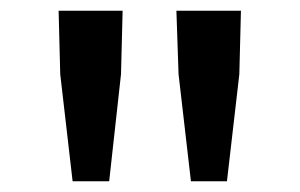

<svg xmlns="http://www.w3.org/2000/svg" viewBox="-20 -795 558 357"><path d="M115 -458 92 -657 89 -775H208L205 -657L183 -458ZM335 -458 312 -657 308 -775H428L425 -657L402 -458Z"/></svg>

Font: Noto Sans SC Medium
Style: Regular
Weight: 500
Designer: Ryoko NISHIZUKA  (kana, bopomofo & ideographs); Paul D. Hunt (Latin, Greek & Cyrillic); Sandoll Communications , Soo-you
Foundry: Adobe
Version: Version 2.004-H2;hotconv 1.0.118;makeotfexe 2.5.65603